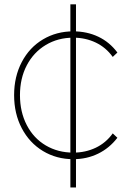

<svg xmlns="http://www.w3.org/2000/svg" viewBox="-20 -723 594 876"><path d="M44.4 -288.9Q44.4 -373.3 79.4 -440Q114.4 -506.7 176.1 -543.3Q237.8 -580 314.4 -580Q376.7 -580 428.3 -555.6Q480 -531.1 515.6 -483.3L494.4 -463.3Q463.3 -506.7 416.7 -528.9Q370 -551.1 314.4 -551.1Q244.4 -551.1 188.9 -517.8Q133.3 -484.4 102.2 -425Q71.1 -365.6 71.1 -288.9Q71.1 -212.2 102.2 -152.2Q133.3 -92.2 188.9 -59.4Q244.4 -26.7 314.4 -26.7Q370 -26.7 416.7 -48.9Q463.3 -71.1 494.4 -114.4L515.6 -94.4Q478.9 -46.7 427.2 -21.7Q375.6 3.3 314.4 3.3Q237.8 3.3 176.1 -33.9Q114.4 -71.1 79.4 -137.8Q44.4 -204.4 44.4 -288.9ZM301.1 132.2V-703.3H326.7V132.2Z"/></svg>

Font: Paperlogy 1 Thin
Style: Regular
Weight: 250
Designer: redesigned by Lee Juim, glyphs from Gmarket Sans & Montserrat
Foundry: PT&
Version: Version 1.001